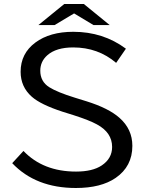

<svg xmlns="http://www.w3.org/2000/svg" viewBox="-20 -899 750 959"><path d="M300.8 -878.9H398.9L527.8 -773.9H446.8L350.1 -832L252.9 -773.9H171.9ZM97.2 -145Q195.8 -42 359.9 -42Q442.4 -42 488.3 -72.8Q540 -107.4 540 -165Q540 -236.8 463.9 -277.8Q426.8 -298.3 346.2 -324.2L293 -340.8Q183.1 -376.5 138.7 -416Q83 -465.3 83 -540.5Q83 -631.8 156.7 -686.5Q229 -740.2 346.2 -740.2Q495.1 -740.2 608.9 -655.8L560.1 -585Q469.7 -662.1 345.7 -662.1Q260.3 -662.1 216.3 -623Q181.2 -591.8 181.2 -545.9Q181.2 -491.7 226.1 -463.4Q266.6 -438 354 -411.1L412.1 -393.1Q522.9 -358.4 576.7 -310.5Q641.1 -253.9 641.1 -170.4Q641.1 -67.9 557.6 -10.3Q484.4 40 358.9 40Q158.7 40 41 -84Z"/></svg>

Font: BIZ UDPGothic
Style: Regular
Weight: 400
Designer: TypeBank Co., Ltd.
Foundry: Morisawa Inc.
Version: Version 1.051